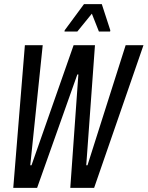

<svg xmlns="http://www.w3.org/2000/svg" viewBox="-20 -906 712 926"><path d="M44 0 100 -688H186L126 -109H132L335 -688H438L396 -109H402L586 -688H672L434 0H319L358 -547H353L159 0ZM291 -754 292 -760 385 -886H471L512 -760L511 -754H457L423 -840L353 -754Z"/></svg>

Font: Saira ExtraCondensed Medium
Style: Italic
Weight: 500
Width: 2
Italic angle: -12°
Designer: Hector Gatti with collaboration of the Omnibus-Type team
Foundry: Omnibus-Type
Version: Version 1.101